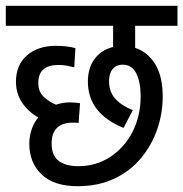

<svg xmlns="http://www.w3.org/2000/svg" viewBox="-20 -642 632 662"><path d="M250 -69Q311 -69 360 -101Q409 -133 437 -187.5Q465 -242 465 -311Q465 -358 450 -388.5Q435 -419 403 -419Q381 -419 368.5 -404Q356 -389 356 -362Q356 -325 378 -301Q400 -277 438 -262L406 -201Q283 -251 283 -361Q283 -407 306 -438.5Q329 -470 370 -480V-553H0V-622H592V-553H446V-477Q489 -463 515 -421Q541 -379 541 -309Q541 -251 522 -196Q503 -141 466 -96.5Q429 -52 374 -26Q319 0 248 0Q165 0 123 -41Q81 -82 81 -146Q81 -170 88.5 -194Q96 -218 112 -237Q77 -257 56 -288.5Q35 -320 35 -360Q35 -418 73 -451Q111 -484 172 -484Q212 -484 240 -476L236 -410Q223 -413 210.5 -415.5Q198 -418 181 -418Q112 -418 112 -356Q112 -327 129.5 -309.5Q147 -292 173 -281Q196 -289 222 -289Q231 -289 240.5 -288Q250 -287 256 -286L251 -218Q246 -219 239.5 -219Q233 -219 229 -219Q196 -219 177 -201.5Q158 -184 158 -147Q158 -106 182 -87.5Q206 -69 250 -69Z"/></svg>

Font: Noto Sans Devanagari Condensed
Style: Regular
Weight: 400
Width: 3
Designer: Jelle Bosma - Monotype Design Team
Foundry: Monotype Imaging Inc.
Version: Version 2.004; ttfautohint (v1.8.4.7-5d5b)